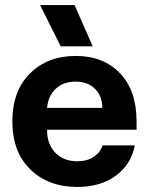

<svg xmlns="http://www.w3.org/2000/svg" viewBox="-20 -732 587 762"><path d="M287 10Q172 10 100.5 -59.5Q29 -129 29 -250Q29 -371 99 -440.5Q169 -510 281 -510Q390 -510 456 -441.5Q522 -373 522 -250V-217H167V-213Q167 -160 199.5 -126Q232 -92 287 -92Q326 -92 352 -109.5Q378 -127 387 -155H515Q501 -80 440 -35Q379 10 287 10ZM139 -712H276L348 -548H221ZM167 -304H386Q386 -350 357.5 -379Q329 -408 280 -408Q232 -408 201.5 -380Q171 -352 167 -304Z"/></svg>

Font: TASA Orbiter Display
Style: Bold
Weight: 700
Designer: Weizhong Zhang
Version: Version 1.000;Glyphs 3.1.2 (3151)